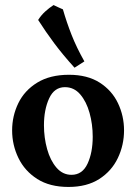

<svg xmlns="http://www.w3.org/2000/svg" viewBox="-20 -730 539 760"><path d="M251 10Q177 10 127.5 -21.5Q78 -53 53 -104.5Q28 -156 28 -214Q28 -271 52.5 -321.5Q77 -372 127.5 -403Q178 -434 253 -434Q326 -434 374.5 -403Q423 -372 447 -321.5Q471 -271 471 -214Q471 -156 446.5 -104.5Q422 -53 373 -21.5Q324 10 251 10ZM263 -38Q306 -38 326.5 -82Q347 -126 347 -189Q347 -238 334.5 -283Q322 -328 297.5 -356.5Q273 -385 237 -385Q195 -385 174.5 -340.5Q154 -296 154 -234Q154 -185 166.5 -140Q179 -95 203.5 -66.5Q228 -38 263 -38ZM192 -710Q201 -706 211 -701Q221 -696 229 -693Q244 -641 263.5 -591.5Q283 -542 314 -487L275 -462Q228 -514 194.5 -559Q161 -604 131 -651Q143 -670 159 -684.5Q175 -699 192 -710Z"/></svg>

Font: Ruwudu SemiBold
Style: Regular
Weight: 600
Designer: Becca Hirsbrunner Spalinger
Foundry: SIL International
Version: Version 3.000